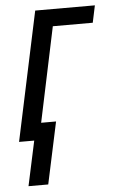

<svg xmlns="http://www.w3.org/2000/svg" viewBox="-52 -573 478 795"><g transform="rotate(-5 186.5 -175.0)"><path d="M34 186H116L171 -71H109L192 -465H358L373 -536H125L11 0H74Z"/></g></svg>

Font: Noto Sans Display SemiCondensed
Style: Italic
Weight: 400
Width: 4
Italic angle: -12°
Designer: Monotype Design Team
Foundry: Monotype Imaging Inc.
Version: Version 1.900